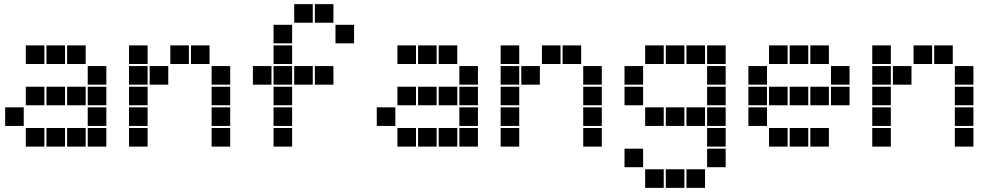

<svg xmlns="http://www.w3.org/2000/svg" viewBox="-20 -715 4840 930"><path d="M106 -495Q105 -495 105 -495Q105 -495 105 -494V-406Q105 -405 105 -405Q105 -405 106 -405H194Q195 -405 195 -405Q195 -405 195 -406V-494Q195 -495 195 -495Q195 -495 194 -495ZM206 -495Q205 -495 205 -495Q205 -495 205 -494V-406Q205 -405 205 -405Q205 -405 206 -405H294Q295 -405 295 -405Q295 -405 295 -406V-494Q295 -495 295 -495Q295 -495 294 -495ZM306 -495Q305 -495 305 -495Q305 -495 305 -494V-406Q305 -405 305 -405Q305 -405 306 -405H394Q395 -405 395 -405Q395 -405 395 -406V-494Q395 -495 395 -495Q395 -495 394 -495ZM406 -395Q405 -395 405 -395Q405 -395 405 -394V-306Q405 -305 405 -305Q405 -305 406 -305H494Q495 -305 495 -305Q495 -305 495 -306V-394Q495 -395 495 -395Q495 -395 494 -395ZM106 -295Q105 -295 105 -295Q105 -295 105 -294V-206Q105 -205 105 -205Q105 -205 106 -205H194Q195 -205 195 -205Q195 -205 195 -206V-294Q195 -295 195 -295Q195 -295 194 -295ZM206 -295Q205 -295 205 -295Q205 -295 205 -294V-206Q205 -205 205 -205Q205 -205 206 -205H294Q295 -205 295 -205Q295 -205 295 -206V-294Q295 -295 295 -295Q295 -295 294 -295ZM306 -295Q305 -295 305 -295Q305 -295 305 -294V-206Q305 -205 305 -205Q305 -205 306 -205H394Q395 -205 395 -205Q395 -205 395 -206V-294Q395 -295 395 -295Q395 -295 394 -295ZM406 -295Q405 -295 405 -295Q405 -295 405 -294V-206Q405 -205 405 -205Q405 -205 406 -205H494Q495 -205 495 -205Q495 -205 495 -206V-294Q495 -295 495 -295Q495 -295 494 -295ZM6 -195Q5 -195 5 -195Q5 -195 5 -194V-106Q5 -105 5 -105Q5 -105 6 -105H94Q95 -105 95 -105Q95 -105 95 -106V-194Q95 -195 95 -195Q95 -195 94 -195ZM406 -195Q405 -195 405 -195Q405 -195 405 -194V-106Q405 -105 405 -105Q405 -105 406 -105H494Q495 -105 495 -105Q495 -105 495 -106V-194Q495 -195 495 -195Q495 -195 494 -195ZM106 -95Q105 -95 105 -95Q105 -95 105 -94V-6Q105 -5 105 -5Q105 -5 106 -5H194Q195 -5 195 -5Q195 -5 195 -6V-94Q195 -95 195 -95Q195 -95 194 -95ZM206 -95Q205 -95 205 -95Q205 -95 205 -94V-6Q205 -5 205 -5Q205 -5 206 -5H294Q295 -5 295 -5Q295 -5 295 -6V-94Q295 -95 295 -95Q295 -95 294 -95ZM306 -95Q305 -95 305 -95Q305 -95 305 -94V-6Q305 -5 305 -5Q305 -5 306 -5H394Q395 -5 395 -5Q395 -5 395 -6V-94Q395 -95 395 -95Q395 -95 394 -95ZM406 -95Q405 -95 405 -95Q405 -95 405 -94V-6Q405 -5 405 -5Q405 -5 406 -5H494Q495 -5 495 -5Q495 -5 495 -6V-94Q495 -95 495 -95Q495 -95 494 -95Z M606 -495Q605 -495 605 -495Q605 -495 605 -494V-406Q605 -405 605 -405Q605 -405 606 -405H694Q695 -405 695 -405Q695 -405 695 -406V-494Q695 -495 695 -495Q695 -495 694 -495ZM806 -495Q805 -495 805 -495Q805 -495 805 -494V-406Q805 -405 805 -405Q805 -405 806 -405H894Q895 -405 895 -405Q895 -405 895 -406V-494Q895 -495 895 -495Q895 -495 894 -495ZM906 -495Q905 -495 905 -495Q905 -495 905 -494V-406Q905 -405 905 -405Q905 -405 906 -405H994Q995 -405 995 -405Q995 -405 995 -406V-494Q995 -495 995 -495Q995 -495 994 -495ZM606 -395Q605 -395 605 -395Q605 -395 605 -394V-306Q605 -305 605 -305Q605 -305 606 -305H694Q695 -305 695 -305Q695 -305 695 -306V-394Q695 -395 695 -395Q695 -395 694 -395ZM706 -395Q705 -395 705 -395Q705 -395 705 -394V-306Q705 -305 705 -305Q705 -305 706 -305H794Q795 -305 795 -305Q795 -305 795 -306V-394Q795 -395 795 -395Q795 -395 794 -395ZM1006 -395Q1005 -395 1005 -395Q1005 -395 1005 -394V-306Q1005 -305 1005 -305Q1005 -305 1006 -305H1094Q1095 -305 1095 -305Q1095 -305 1095 -306V-394Q1095 -395 1095 -395Q1095 -395 1094 -395ZM606 -295Q605 -295 605 -295Q605 -295 605 -294V-206Q605 -205 605 -205Q605 -205 606 -205H694Q695 -205 695 -205Q695 -205 695 -206V-294Q695 -295 695 -295Q695 -295 694 -295ZM1006 -295Q1005 -295 1005 -295Q1005 -295 1005 -294V-206Q1005 -205 1005 -205Q1005 -205 1006 -205H1094Q1095 -205 1095 -205Q1095 -205 1095 -206V-294Q1095 -295 1095 -295Q1095 -295 1094 -295ZM606 -195Q605 -195 605 -195Q605 -195 605 -194V-106Q605 -105 605 -105Q605 -105 606 -105H694Q695 -105 695 -105Q695 -105 695 -106V-194Q695 -195 695 -195Q695 -195 694 -195ZM1006 -195Q1005 -195 1005 -195Q1005 -195 1005 -194V-106Q1005 -105 1005 -105Q1005 -105 1006 -105H1094Q1095 -105 1095 -105Q1095 -105 1095 -106V-194Q1095 -195 1095 -195Q1095 -195 1094 -195ZM606 -95Q605 -95 605 -95Q605 -95 605 -94V-6Q605 -5 605 -5Q605 -5 606 -5H694Q695 -5 695 -5Q695 -5 695 -6V-94Q695 -95 695 -95Q695 -95 694 -95ZM1006 -95Q1005 -95 1005 -95Q1005 -95 1005 -94V-6Q1005 -5 1005 -5Q1005 -5 1006 -5H1094Q1095 -5 1095 -5Q1095 -5 1095 -6V-94Q1095 -95 1095 -95Q1095 -95 1094 -95Z M1406 -695Q1405 -695 1405 -695Q1405 -695 1405 -694V-606Q1405 -605 1405 -605Q1405 -605 1406 -605H1494Q1495 -605 1495 -605Q1495 -605 1495 -606V-694Q1495 -695 1495 -695Q1495 -695 1494 -695ZM1506 -695Q1505 -695 1505 -695Q1505 -695 1505 -694V-606Q1505 -605 1505 -605Q1505 -605 1506 -605H1594Q1595 -605 1595 -605Q1595 -605 1595 -606V-694Q1595 -695 1595 -695Q1595 -695 1594 -695ZM1306 -595Q1305 -595 1305 -595Q1305 -595 1305 -594V-506Q1305 -505 1305 -505Q1305 -505 1306 -505H1394Q1395 -505 1395 -505Q1395 -505 1395 -506V-594Q1395 -595 1395 -595Q1395 -595 1394 -595ZM1606 -595Q1605 -595 1605 -595Q1605 -595 1605 -594V-506Q1605 -505 1605 -505Q1605 -505 1606 -505H1694Q1695 -505 1695 -505Q1695 -505 1695 -506V-594Q1695 -595 1695 -595Q1695 -595 1694 -595ZM1306 -495Q1305 -495 1305 -495Q1305 -495 1305 -494V-406Q1305 -405 1305 -405Q1305 -405 1306 -405H1394Q1395 -405 1395 -405Q1395 -405 1395 -406V-494Q1395 -495 1395 -495Q1395 -495 1394 -495ZM1206 -395Q1205 -395 1205 -395Q1205 -395 1205 -394V-306Q1205 -305 1205 -305Q1205 -305 1206 -305H1294Q1295 -305 1295 -305Q1295 -305 1295 -306V-394Q1295 -395 1295 -395Q1295 -395 1294 -395ZM1306 -395Q1305 -395 1305 -395Q1305 -395 1305 -394V-306Q1305 -305 1305 -305Q1305 -305 1306 -305H1394Q1395 -305 1395 -305Q1395 -305 1395 -306V-394Q1395 -395 1395 -395Q1395 -395 1394 -395ZM1406 -395Q1405 -395 1405 -395Q1405 -395 1405 -394V-306Q1405 -305 1405 -305Q1405 -305 1406 -305H1494Q1495 -305 1495 -305Q1495 -305 1495 -306V-394Q1495 -395 1495 -395Q1495 -395 1494 -395ZM1506 -395Q1505 -395 1505 -395Q1505 -395 1505 -394V-306Q1505 -305 1505 -305Q1505 -305 1506 -305H1594Q1595 -305 1595 -305Q1595 -305 1595 -306V-394Q1595 -395 1595 -395Q1595 -395 1594 -395ZM1306 -295Q1305 -295 1305 -295Q1305 -295 1305 -294V-206Q1305 -205 1305 -205Q1305 -205 1306 -205H1394Q1395 -205 1395 -205Q1395 -205 1395 -206V-294Q1395 -295 1395 -295Q1395 -295 1394 -295ZM1306 -195Q1305 -195 1305 -195Q1305 -195 1305 -194V-106Q1305 -105 1305 -105Q1305 -105 1306 -105H1394Q1395 -105 1395 -105Q1395 -105 1395 -106V-194Q1395 -195 1395 -195Q1395 -195 1394 -195ZM1306 -95Q1305 -95 1305 -95Q1305 -95 1305 -94V-6Q1305 -5 1305 -5Q1305 -5 1306 -5H1394Q1395 -5 1395 -5Q1395 -5 1395 -6V-94Q1395 -95 1395 -95Q1395 -95 1394 -95Z M1906 -495Q1905 -495 1905 -495Q1905 -495 1905 -494V-406Q1905 -405 1905 -405Q1905 -405 1906 -405H1994Q1995 -405 1995 -405Q1995 -405 1995 -406V-494Q1995 -495 1995 -495Q1995 -495 1994 -495ZM2006 -495Q2005 -495 2005 -495Q2005 -495 2005 -494V-406Q2005 -405 2005 -405Q2005 -405 2006 -405H2094Q2095 -405 2095 -405Q2095 -405 2095 -406V-494Q2095 -495 2095 -495Q2095 -495 2094 -495ZM2106 -495Q2105 -495 2105 -495Q2105 -495 2105 -494V-406Q2105 -405 2105 -405Q2105 -405 2106 -405H2194Q2195 -405 2195 -405Q2195 -405 2195 -406V-494Q2195 -495 2195 -495Q2195 -495 2194 -495ZM2206 -395Q2205 -395 2205 -395Q2205 -395 2205 -394V-306Q2205 -305 2205 -305Q2205 -305 2206 -305H2294Q2295 -305 2295 -305Q2295 -305 2295 -306V-394Q2295 -395 2295 -395Q2295 -395 2294 -395ZM1906 -295Q1905 -295 1905 -295Q1905 -295 1905 -294V-206Q1905 -205 1905 -205Q1905 -205 1906 -205H1994Q1995 -205 1995 -205Q1995 -205 1995 -206V-294Q1995 -295 1995 -295Q1995 -295 1994 -295ZM2006 -295Q2005 -295 2005 -295Q2005 -295 2005 -294V-206Q2005 -205 2005 -205Q2005 -205 2006 -205H2094Q2095 -205 2095 -205Q2095 -205 2095 -206V-294Q2095 -295 2095 -295Q2095 -295 2094 -295ZM2106 -295Q2105 -295 2105 -295Q2105 -295 2105 -294V-206Q2105 -205 2105 -205Q2105 -205 2106 -205H2194Q2195 -205 2195 -205Q2195 -205 2195 -206V-294Q2195 -295 2195 -295Q2195 -295 2194 -295ZM2206 -295Q2205 -295 2205 -295Q2205 -295 2205 -294V-206Q2205 -205 2205 -205Q2205 -205 2206 -205H2294Q2295 -205 2295 -205Q2295 -205 2295 -206V-294Q2295 -295 2295 -295Q2295 -295 2294 -295ZM1806 -195Q1805 -195 1805 -195Q1805 -195 1805 -194V-106Q1805 -105 1805 -105Q1805 -105 1806 -105H1894Q1895 -105 1895 -105Q1895 -105 1895 -106V-194Q1895 -195 1895 -195Q1895 -195 1894 -195ZM2206 -195Q2205 -195 2205 -195Q2205 -195 2205 -194V-106Q2205 -105 2205 -105Q2205 -105 2206 -105H2294Q2295 -105 2295 -105Q2295 -105 2295 -106V-194Q2295 -195 2295 -195Q2295 -195 2294 -195ZM1906 -95Q1905 -95 1905 -95Q1905 -95 1905 -94V-6Q1905 -5 1905 -5Q1905 -5 1906 -5H1994Q1995 -5 1995 -5Q1995 -5 1995 -6V-94Q1995 -95 1995 -95Q1995 -95 1994 -95ZM2006 -95Q2005 -95 2005 -95Q2005 -95 2005 -94V-6Q2005 -5 2005 -5Q2005 -5 2006 -5H2094Q2095 -5 2095 -5Q2095 -5 2095 -6V-94Q2095 -95 2095 -95Q2095 -95 2094 -95ZM2106 -95Q2105 -95 2105 -95Q2105 -95 2105 -94V-6Q2105 -5 2105 -5Q2105 -5 2106 -5H2194Q2195 -5 2195 -5Q2195 -5 2195 -6V-94Q2195 -95 2195 -95Q2195 -95 2194 -95ZM2206 -95Q2205 -95 2205 -95Q2205 -95 2205 -94V-6Q2205 -5 2205 -5Q2205 -5 2206 -5H2294Q2295 -5 2295 -5Q2295 -5 2295 -6V-94Q2295 -95 2295 -95Q2295 -95 2294 -95Z M2406 -495Q2405 -495 2405 -495Q2405 -495 2405 -494V-406Q2405 -405 2405 -405Q2405 -405 2406 -405H2494Q2495 -405 2495 -405Q2495 -405 2495 -406V-494Q2495 -495 2495 -495Q2495 -495 2494 -495ZM2606 -495Q2605 -495 2605 -495Q2605 -495 2605 -494V-406Q2605 -405 2605 -405Q2605 -405 2606 -405H2694Q2695 -405 2695 -405Q2695 -405 2695 -406V-494Q2695 -495 2695 -495Q2695 -495 2694 -495ZM2706 -495Q2705 -495 2705 -495Q2705 -495 2705 -494V-406Q2705 -405 2705 -405Q2705 -405 2706 -405H2794Q2795 -405 2795 -405Q2795 -405 2795 -406V-494Q2795 -495 2795 -495Q2795 -495 2794 -495ZM2406 -395Q2405 -395 2405 -395Q2405 -395 2405 -394V-306Q2405 -305 2405 -305Q2405 -305 2406 -305H2494Q2495 -305 2495 -305Q2495 -305 2495 -306V-394Q2495 -395 2495 -395Q2495 -395 2494 -395ZM2506 -395Q2505 -395 2505 -395Q2505 -395 2505 -394V-306Q2505 -305 2505 -305Q2505 -305 2506 -305H2594Q2595 -305 2595 -305Q2595 -305 2595 -306V-394Q2595 -395 2595 -395Q2595 -395 2594 -395ZM2806 -395Q2805 -395 2805 -395Q2805 -395 2805 -394V-306Q2805 -305 2805 -305Q2805 -305 2806 -305H2894Q2895 -305 2895 -305Q2895 -305 2895 -306V-394Q2895 -395 2895 -395Q2895 -395 2894 -395ZM2406 -295Q2405 -295 2405 -295Q2405 -295 2405 -294V-206Q2405 -205 2405 -205Q2405 -205 2406 -205H2494Q2495 -205 2495 -205Q2495 -205 2495 -206V-294Q2495 -295 2495 -295Q2495 -295 2494 -295ZM2806 -295Q2805 -295 2805 -295Q2805 -295 2805 -294V-206Q2805 -205 2805 -205Q2805 -205 2806 -205H2894Q2895 -205 2895 -205Q2895 -205 2895 -206V-294Q2895 -295 2895 -295Q2895 -295 2894 -295ZM2406 -195Q2405 -195 2405 -195Q2405 -195 2405 -194V-106Q2405 -105 2405 -105Q2405 -105 2406 -105H2494Q2495 -105 2495 -105Q2495 -105 2495 -106V-194Q2495 -195 2495 -195Q2495 -195 2494 -195ZM2806 -195Q2805 -195 2805 -195Q2805 -195 2805 -194V-106Q2805 -105 2805 -105Q2805 -105 2806 -105H2894Q2895 -105 2895 -105Q2895 -105 2895 -106V-194Q2895 -195 2895 -195Q2895 -195 2894 -195ZM2406 -95Q2405 -95 2405 -95Q2405 -95 2405 -94V-6Q2405 -5 2405 -5Q2405 -5 2406 -5H2494Q2495 -5 2495 -5Q2495 -5 2495 -6V-94Q2495 -95 2495 -95Q2495 -95 2494 -95ZM2806 -95Q2805 -95 2805 -95Q2805 -95 2805 -94V-6Q2805 -5 2805 -5Q2805 -5 2806 -5H2894Q2895 -5 2895 -5Q2895 -5 2895 -6V-94Q2895 -95 2895 -95Q2895 -95 2894 -95Z M3106 -495Q3105 -495 3105 -495Q3105 -495 3105 -494V-406Q3105 -405 3105 -405Q3105 -405 3106 -405H3194Q3195 -405 3195 -405Q3195 -405 3195 -406V-494Q3195 -495 3195 -495Q3195 -495 3194 -495ZM3206 -495Q3205 -495 3205 -495Q3205 -495 3205 -494V-406Q3205 -405 3205 -405Q3205 -405 3206 -405H3294Q3295 -405 3295 -405Q3295 -405 3295 -406V-494Q3295 -495 3295 -495Q3295 -495 3294 -495ZM3306 -495Q3305 -495 3305 -495Q3305 -495 3305 -494V-406Q3305 -405 3305 -405Q3305 -405 3306 -405H3394Q3395 -405 3395 -405Q3395 -405 3395 -406V-494Q3395 -495 3395 -495Q3395 -495 3394 -495ZM3406 -495Q3405 -495 3405 -495Q3405 -495 3405 -494V-406Q3405 -405 3405 -405Q3405 -405 3406 -405H3494Q3495 -405 3495 -405Q3495 -405 3495 -406V-494Q3495 -495 3495 -495Q3495 -495 3494 -495ZM3006 -395Q3005 -395 3005 -395Q3005 -395 3005 -394V-306Q3005 -305 3005 -305Q3005 -305 3006 -305H3094Q3095 -305 3095 -305Q3095 -305 3095 -306V-394Q3095 -395 3095 -395Q3095 -395 3094 -395ZM3406 -395Q3405 -395 3405 -395Q3405 -395 3405 -394V-306Q3405 -305 3405 -305Q3405 -305 3406 -305H3494Q3495 -305 3495 -305Q3495 -305 3495 -306V-394Q3495 -395 3495 -395Q3495 -395 3494 -395ZM3006 -295Q3005 -295 3005 -295Q3005 -295 3005 -294V-206Q3005 -205 3005 -205Q3005 -205 3006 -205H3094Q3095 -205 3095 -205Q3095 -205 3095 -206V-294Q3095 -295 3095 -295Q3095 -295 3094 -295ZM3406 -295Q3405 -295 3405 -295Q3405 -295 3405 -294V-206Q3405 -205 3405 -205Q3405 -205 3406 -205H3494Q3495 -205 3495 -205Q3495 -205 3495 -206V-294Q3495 -295 3495 -295Q3495 -295 3494 -295ZM3106 -195Q3105 -195 3105 -195Q3105 -195 3105 -194V-106Q3105 -105 3105 -105Q3105 -105 3106 -105H3194Q3195 -105 3195 -105Q3195 -105 3195 -106V-194Q3195 -195 3195 -195Q3195 -195 3194 -195ZM3206 -195Q3205 -195 3205 -195Q3205 -195 3205 -194V-106Q3205 -105 3205 -105Q3205 -105 3206 -105H3294Q3295 -105 3295 -105Q3295 -105 3295 -106V-194Q3295 -195 3295 -195Q3295 -195 3294 -195ZM3306 -195Q3305 -195 3305 -195Q3305 -195 3305 -194V-106Q3305 -105 3305 -105Q3305 -105 3306 -105H3394Q3395 -105 3395 -105Q3395 -105 3395 -106V-194Q3395 -195 3395 -195Q3395 -195 3394 -195ZM3406 -195Q3405 -195 3405 -195Q3405 -195 3405 -194V-106Q3405 -105 3405 -105Q3405 -105 3406 -105H3494Q3495 -105 3495 -105Q3495 -105 3495 -106V-194Q3495 -195 3495 -195Q3495 -195 3494 -195ZM3406 -95Q3405 -95 3405 -95Q3405 -95 3405 -94V-6Q3405 -5 3405 -5Q3405 -5 3406 -5H3494Q3495 -5 3495 -5Q3495 -5 3495 -6V-94Q3495 -95 3495 -95Q3495 -95 3494 -95ZM3006 5Q3005 5 3005 5Q3005 5 3005 6V94Q3005 95 3005 95Q3005 95 3006 95H3094Q3095 95 3095 95Q3095 95 3095 94V6Q3095 5 3095 5Q3095 5 3094 5ZM3406 5Q3405 5 3405 5Q3405 5 3405 6V94Q3405 95 3405 95Q3405 95 3406 95H3494Q3495 95 3495 95Q3495 95 3495 94V6Q3495 5 3495 5Q3495 5 3494 5ZM3106 105Q3105 105 3105 105Q3105 105 3105 106V194Q3105 195 3105 195Q3105 195 3106 195H3194Q3195 195 3195 195Q3195 195 3195 194V106Q3195 105 3195 105Q3195 105 3194 105ZM3206 105Q3205 105 3205 105Q3205 105 3205 106V194Q3205 195 3205 195Q3205 195 3206 195H3294Q3295 195 3295 195Q3295 195 3295 194V106Q3295 105 3295 105Q3295 105 3294 105ZM3306 105Q3305 105 3305 105Q3305 105 3305 106V194Q3305 195 3305 195Q3305 195 3306 195H3394Q3395 195 3395 195Q3395 195 3395 194V106Q3395 105 3395 105Q3395 105 3394 105Z M3706 -495Q3705 -495 3705 -495Q3705 -495 3705 -494V-406Q3705 -405 3705 -405Q3705 -405 3706 -405H3794Q3795 -405 3795 -405Q3795 -405 3795 -406V-494Q3795 -495 3795 -495Q3795 -495 3794 -495ZM3806 -495Q3805 -495 3805 -495Q3805 -495 3805 -494V-406Q3805 -405 3805 -405Q3805 -405 3806 -405H3894Q3895 -405 3895 -405Q3895 -405 3895 -406V-494Q3895 -495 3895 -495Q3895 -495 3894 -495ZM3906 -495Q3905 -495 3905 -495Q3905 -495 3905 -494V-406Q3905 -405 3905 -405Q3905 -405 3906 -405H3994Q3995 -405 3995 -405Q3995 -405 3995 -406V-494Q3995 -495 3995 -495Q3995 -495 3994 -495ZM3606 -395Q3605 -395 3605 -395Q3605 -395 3605 -394V-306Q3605 -305 3605 -305Q3605 -305 3606 -305H3694Q3695 -305 3695 -305Q3695 -305 3695 -306V-394Q3695 -395 3695 -395Q3695 -395 3694 -395ZM4006 -395Q4005 -395 4005 -395Q4005 -395 4005 -394V-306Q4005 -305 4005 -305Q4005 -305 4006 -305H4094Q4095 -305 4095 -305Q4095 -305 4095 -306V-394Q4095 -395 4095 -395Q4095 -395 4094 -395ZM3606 -295Q3605 -295 3605 -295Q3605 -295 3605 -294V-206Q3605 -205 3605 -205Q3605 -205 3606 -205H3694Q3695 -205 3695 -205Q3695 -205 3695 -206V-294Q3695 -295 3695 -295Q3695 -295 3694 -295ZM3706 -295Q3705 -295 3705 -295Q3705 -295 3705 -294V-206Q3705 -205 3705 -205Q3705 -205 3706 -205H3794Q3795 -205 3795 -205Q3795 -205 3795 -206V-294Q3795 -295 3795 -295Q3795 -295 3794 -295ZM3806 -295Q3805 -295 3805 -295Q3805 -295 3805 -294V-206Q3805 -205 3805 -205Q3805 -205 3806 -205H3894Q3895 -205 3895 -205Q3895 -205 3895 -206V-294Q3895 -295 3895 -295Q3895 -295 3894 -295ZM3906 -295Q3905 -295 3905 -295Q3905 -295 3905 -294V-206Q3905 -205 3905 -205Q3905 -205 3906 -205H3994Q3995 -205 3995 -205Q3995 -205 3995 -206V-294Q3995 -295 3995 -295Q3995 -295 3994 -295ZM4006 -295Q4005 -295 4005 -295Q4005 -295 4005 -294V-206Q4005 -205 4005 -205Q4005 -205 4006 -205H4094Q4095 -205 4095 -205Q4095 -205 4095 -206V-294Q4095 -295 4095 -295Q4095 -295 4094 -295ZM3606 -195Q3605 -195 3605 -195Q3605 -195 3605 -194V-106Q3605 -105 3605 -105Q3605 -105 3606 -105H3694Q3695 -105 3695 -105Q3695 -105 3695 -106V-194Q3695 -195 3695 -195Q3695 -195 3694 -195ZM3706 -95Q3705 -95 3705 -95Q3705 -95 3705 -94V-6Q3705 -5 3705 -5Q3705 -5 3706 -5H3794Q3795 -5 3795 -5Q3795 -5 3795 -6V-94Q3795 -95 3795 -95Q3795 -95 3794 -95ZM3806 -95Q3805 -95 3805 -95Q3805 -95 3805 -94V-6Q3805 -5 3805 -5Q3805 -5 3806 -5H3894Q3895 -5 3895 -5Q3895 -5 3895 -6V-94Q3895 -95 3895 -95Q3895 -95 3894 -95ZM3906 -95Q3905 -95 3905 -95Q3905 -95 3905 -94V-6Q3905 -5 3905 -5Q3905 -5 3906 -5H3994Q3995 -5 3995 -5Q3995 -5 3995 -6V-94Q3995 -95 3995 -95Q3995 -95 3994 -95Z M4206 -495Q4205 -495 4205 -495Q4205 -495 4205 -494V-406Q4205 -405 4205 -405Q4205 -405 4206 -405H4294Q4295 -405 4295 -405Q4295 -405 4295 -406V-494Q4295 -495 4295 -495Q4295 -495 4294 -495ZM4406 -495Q4405 -495 4405 -495Q4405 -495 4405 -494V-406Q4405 -405 4405 -405Q4405 -405 4406 -405H4494Q4495 -405 4495 -405Q4495 -405 4495 -406V-494Q4495 -495 4495 -495Q4495 -495 4494 -495ZM4506 -495Q4505 -495 4505 -495Q4505 -495 4505 -494V-406Q4505 -405 4505 -405Q4505 -405 4506 -405H4594Q4595 -405 4595 -405Q4595 -405 4595 -406V-494Q4595 -495 4595 -495Q4595 -495 4594 -495ZM4206 -395Q4205 -395 4205 -395Q4205 -395 4205 -394V-306Q4205 -305 4205 -305Q4205 -305 4206 -305H4294Q4295 -305 4295 -305Q4295 -305 4295 -306V-394Q4295 -395 4295 -395Q4295 -395 4294 -395ZM4306 -395Q4305 -395 4305 -395Q4305 -395 4305 -394V-306Q4305 -305 4305 -305Q4305 -305 4306 -305H4394Q4395 -305 4395 -305Q4395 -305 4395 -306V-394Q4395 -395 4395 -395Q4395 -395 4394 -395ZM4606 -395Q4605 -395 4605 -395Q4605 -395 4605 -394V-306Q4605 -305 4605 -305Q4605 -305 4606 -305H4694Q4695 -305 4695 -305Q4695 -305 4695 -306V-394Q4695 -395 4695 -395Q4695 -395 4694 -395ZM4206 -295Q4205 -295 4205 -295Q4205 -295 4205 -294V-206Q4205 -205 4205 -205Q4205 -205 4206 -205H4294Q4295 -205 4295 -205Q4295 -205 4295 -206V-294Q4295 -295 4295 -295Q4295 -295 4294 -295ZM4606 -295Q4605 -295 4605 -295Q4605 -295 4605 -294V-206Q4605 -205 4605 -205Q4605 -205 4606 -205H4694Q4695 -205 4695 -205Q4695 -205 4695 -206V-294Q4695 -295 4695 -295Q4695 -295 4694 -295ZM4206 -195Q4205 -195 4205 -195Q4205 -195 4205 -194V-106Q4205 -105 4205 -105Q4205 -105 4206 -105H4294Q4295 -105 4295 -105Q4295 -105 4295 -106V-194Q4295 -195 4295 -195Q4295 -195 4294 -195ZM4606 -195Q4605 -195 4605 -195Q4605 -195 4605 -194V-106Q4605 -105 4605 -105Q4605 -105 4606 -105H4694Q4695 -105 4695 -105Q4695 -105 4695 -106V-194Q4695 -195 4695 -195Q4695 -195 4694 -195ZM4206 -95Q4205 -95 4205 -95Q4205 -95 4205 -94V-6Q4205 -5 4205 -5Q4205 -5 4206 -5H4294Q4295 -5 4295 -5Q4295 -5 4295 -6V-94Q4295 -95 4295 -95Q4295 -95 4294 -95ZM4606 -95Q4605 -95 4605 -95Q4605 -95 4605 -94V-6Q4605 -5 4605 -5Q4605 -5 4606 -5H4694Q4695 -5 4695 -5Q4695 -5 4695 -6V-94Q4695 -95 4695 -95Q4695 -95 4694 -95Z"/></svg>

Font: Doto Black
Style: Regular
Weight: 900
Version: Version 1.000